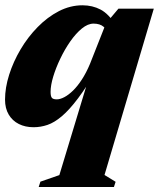

<svg xmlns="http://www.w3.org/2000/svg" viewBox="-20 -478 616 744"><path d="M210 200.5 336 -215.5H359.5Q317 -143 282.8 -97.5Q248.5 -52 219.5 -27.5Q190.5 -3 164 6Q137.5 15 110 15Q78 15 53 2.5Q28 -10 13.8 -34Q-0.5 -58 -0.5 -92Q-0.5 -138 15.5 -188.5Q31.5 -239 59.8 -286.8Q88 -334.5 126 -373.2Q164 -412 208.2 -434.8Q252.5 -457.5 299.5 -457.5Q338.5 -457.5 370 -440.8Q401.5 -424 428 -381L402 -342.5Q396 -361.5 381.8 -374Q367.5 -386.5 342.5 -386.5Q320.5 -386.5 297.2 -367.5Q274 -348.5 252.5 -317.8Q231 -287 213.8 -251Q196.5 -215 186.2 -181Q176 -147 176 -122Q176 -105.5 180.8 -99.2Q185.5 -93 200 -93Q213 -93 229.2 -101.5Q245.5 -110 263 -127Q280.5 -144 297.2 -169.8Q314 -195.5 328.5 -230L390.5 -387L439 -444.5H576L385 200L428 226.5L421.5 246.5H130L136.5 226Z"/></svg>

Font: Newsreader 24pt ExtraBold
Style: Italic
Weight: 800
Italic angle: -17°
Designer: Hugues Gentile
Foundry: Production Type
Version: Version 1.003